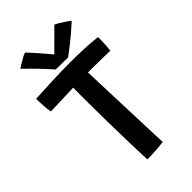

<svg xmlns="http://www.w3.org/2000/svg" viewBox="-266 -964 1052 1052"><g transform="rotate(-45 260.0 -438.0)"><path d="M25 -553Q23 -561.5 21.5 -576.8Q20 -592 19 -608.8Q18 -625.5 17.5 -639.2Q17 -653 17 -659Q74 -662.5 147 -665.5Q220 -668.5 294.5 -668.5Q349 -668.5 401 -666.2Q453 -664 496 -658.5Q497 -628.5 495 -600.8Q493 -573 490.5 -558Q480 -558.5 459.5 -558.8Q439 -559 414 -559.5Q389 -560 364 -560.2Q339 -560.5 320.5 -560.5Q321 -542 322.2 -504.5Q323.5 -467 325.2 -417.8Q327 -368.5 329 -314Q331 -259.5 332.8 -206.8Q334.5 -154 336.2 -110Q338 -66 339 -37Q340 -8 340.5 -1.5Q325.5 1 301 3Q276.5 5 252.2 6Q228 7 213.5 7Q212 -23 210.5 -68Q209 -113 207.8 -166.5Q206.5 -220 205.5 -276.5Q204.5 -333 204 -386.2Q203.5 -439.5 203.5 -483Q203.5 -505.5 203.8 -524.8Q204 -544 204 -559Q185.5 -558 161.8 -557.2Q138 -556.5 113.2 -555.5Q88.5 -554.5 65.8 -554Q43 -553.5 25 -553ZM375 -876Q385 -871.5 397.8 -864Q410.5 -856.5 423 -848.2Q435.5 -840 445 -833.2Q454.5 -826.5 457.5 -823.5Q396.5 -768.5 357.2 -738Q318 -707.5 301.5 -695.5Q292 -695.5 274.2 -695.8Q256.5 -696 237.8 -696.2Q219 -696.5 206.5 -697Q176 -731.5 142.8 -766.2Q109.5 -801 72.5 -836.5Q82 -842.5 95.8 -851.5Q109.5 -860.5 125 -868.8Q140.5 -877 153.5 -881.5Q170 -864 187.5 -844.2Q205 -824.5 220.8 -806Q236.5 -787.5 248 -774.2Q259.5 -761 263 -756.5H256Q265 -766.5 286 -787.2Q307 -808 331.5 -832Q356 -856 375 -876Z"/></g></svg>

Font: Grandstander Thin Medium
Style: Regular
Weight: 500
Version: Version 1.200